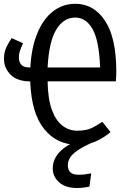

<svg xmlns="http://www.w3.org/2000/svg" viewBox="-20 -737 655 993"><path d="M0.5 -433.3Q0.5 -467.2 13.3 -493.3Q26.2 -519.5 40.5 -540L99 -513.3Q90.3 -494.4 84.1 -476.9Q77.9 -459.5 77.9 -440.5Q77.9 -388.2 130.8 -388.2H136.9Q142.6 -491.3 173.1 -565.1Q203.6 -639 254.1 -678.2Q304.6 -717.4 369.7 -717.4Q465.1 -717.4 523.3 -629.5Q581.5 -541.5 581.5 -366.2Q581.5 -356.9 581 -343.6Q580.5 -330.3 579 -316.4H226.2Q227.7 -224.1 248.7 -167.9Q269.7 -111.8 303.8 -86.4Q337.9 -61 379 -61Q426.7 -61 455.9 -75.6Q485.1 -90.3 509.2 -107.2L551.8 -53.8Q523.6 -29.7 482.1 -9Q440.5 11.8 380 11.8Q274.4 11.8 208.2 -70Q142.1 -151.8 136.4 -315.9Q68.7 -316.4 34.6 -351Q0.5 -385.6 0.5 -433.3ZM368.7 -646.2Q308.7 -646.2 271 -584.1Q233.3 -522.1 226.2 -388.2H497.9Q492.3 -528.2 458.5 -587.2Q424.6 -646.2 368.7 -646.2ZM444.6 -31.3 457.9 0Q405.1 23.6 377.7 43.3Q350.3 63.1 340.5 81.3Q330.8 99.5 330.8 117.4Q330.8 140.5 343.3 153.6Q355.9 166.7 388.2 166.7Q416.9 166.7 451.8 159.5L442.6 228.2Q427.2 231.3 412.6 233.3Q397.9 235.4 377.9 235.4Q319.5 235.4 286.2 206.2Q252.8 176.9 252.8 134.4Q252.8 80.5 298.2 39.2Q343.6 -2.1 444.6 -31.3Z"/></svg>

Font: FiraCode Nerd Font Mono
Style: Regular
Weight: 400
Monospace: yes
Designer: Carrois Corporate, Edenspiekermann AG, Nikita Prokopov
Foundry: Carrois Corporate, Edenspiekermann AG, Nikita Prokopov
Version: Version 6.002;Nerd Fonts 3.4.0